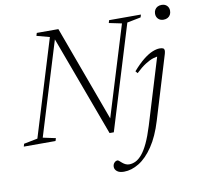

<svg xmlns="http://www.w3.org/2000/svg" viewBox="-122 -817 1232 1183"><g transform="rotate(-10 494.5 -226.0)"><path d="M540 -57.5 524 -52.5 705 -642.5 625.5 -659 630.5 -676H829.5L824.5 -659L738.5 -642L539 9.5H512.5L272.5 -640L288 -640.5L102 -34L181.5 -17L176 0H-22.5L-17.5 -17L68.5 -34L253 -637L172.5 -658.5L178 -676H313ZM916 -665.5Q916 -679 922 -689.8Q928 -700.5 939 -706.5Q950 -712.5 964.5 -712.5Q986 -712.5 998.2 -700Q1010.5 -687.5 1010.5 -668.5Q1010.5 -654.5 1004.8 -643.8Q999 -633 988 -626.8Q977 -620.5 962 -620.5Q941 -620.5 928.5 -633.2Q916 -646 916 -665.5ZM812 -15Q783.5 79.5 742.2 140.5Q701 201.5 653.8 230.5Q606.5 259.5 559.5 259.5Q530.5 259.5 516 247.5Q501.5 235.5 501.5 219.5Q501.5 204 510.8 194Q520 184 531.5 184Q535 184 541 189.2Q547 194.5 557 203Q567 211.5 577.5 216Q588 220.5 599 220.5Q619 220.5 639.2 210.8Q659.5 201 679.5 177.2Q699.5 153.5 719 112Q738.5 70.5 758 7.5L887 -416.5L895.5 -404Q879 -404.5 857 -397.5Q835 -390.5 807.8 -373.2Q780.5 -356 747 -324L735.5 -337.5Q772.5 -380 803.8 -404.8Q835 -429.5 860.8 -440Q886.5 -450.5 906 -450.5Q921 -450.5 928 -446.8Q935 -443 935.8 -434.5Q936.5 -426 932.5 -412Z"/></g></svg>

Font: Newsreader 16pt 16pt Light
Style: Italic
Weight: 300
Italic angle: -17°
Version: Version 1.003